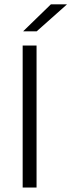

<svg xmlns="http://www.w3.org/2000/svg" viewBox="-20 -844 320 864"><path d="M144.5 -639V0H82V-639ZM85 -704 209 -824.5H280.5V-823.5L145 -703H85Z"/></svg>

Font: Anek Malayalam Medium Light
Style: Regular
Weight: 300
Version: Version 1.003